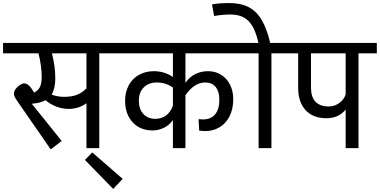

<svg xmlns="http://www.w3.org/2000/svg" viewBox="-40 -970 2487 1257"><path d="M730 -621H610V0H526V-294Q475 -257 409 -257Q369 -257 329.5 -272Q290 -287 258 -314Q222 -294 168 -291L364 -47L292 8L72 -310Q51 -340 51 -356Q51 -372 62.5 -387.5Q74 -403 90 -413.5Q106 -424 118 -424Q134 -424 149.5 -410Q165 -396 183 -364Q209 -376 221 -399.5Q233 -423 233 -467Q233 -537 212 -621H-20V-689H730ZM526 -621H300Q322 -536 322 -457Q322 -391 298 -351Q336 -336 380 -336Q432 -336 466.5 -350.5Q501 -365 526 -392Z M516 77 564 28 763 201 701 267Z M1174 -427Q1198 -464 1236.5 -484Q1275 -504 1323 -504Q1370 -504 1407.5 -480.5Q1445 -457 1466 -415.5Q1487 -374 1487 -321Q1487 -256 1463 -209Q1439 -162 1397.5 -137Q1356 -112 1305 -112Q1287 -112 1264 -115L1260 -190Q1278 -188 1289 -188Q1340 -188 1368 -221Q1396 -254 1396 -317Q1396 -371 1372 -400.5Q1348 -430 1304 -430Q1232 -430 1174 -347V0H1092V-184Q1068 -150 1032.5 -133Q997 -116 960 -116Q878 -116 828.5 -169.5Q779 -223 779 -311Q779 -367 802.5 -411Q826 -455 869 -479.5Q912 -504 967 -504Q1036 -504 1092 -466V-621H690V-689H1576V-621H1174ZM1092 -279V-397Q1045 -430 986 -430Q934 -430 901.5 -398Q869 -366 869 -311Q869 -256 898.5 -224Q928 -192 977 -192Q1016 -192 1046 -213Q1076 -234 1092 -279Z M1857 -621H1737V0H1653V-621H1536V-689H1652Q1629 -791 1586.5 -833Q1544 -875 1469 -875Q1412 -875 1362 -865L1348 -941Q1393 -950 1461 -950Q1537 -950 1588.5 -923Q1640 -896 1673.5 -839Q1707 -782 1729 -689H1857Z M2427 -621H2307V0H2223V-253Q2178 -196 2097 -196Q2010 -196 1961 -248.5Q1912 -301 1912 -396V-621H1817V-689H2427ZM2223 -351V-621H1996V-396Q1996 -335 2025.5 -304Q2055 -273 2112 -273Q2150 -273 2180.5 -295Q2211 -317 2223 -351Z"/></svg>

Font: FiraGO
Style: Regular
Weight: 400
Designer: bBox Type
Foundry: bBox Type GmbH
Version: Version 1.001;April 20, 2020;FontCreator 12.0.0.2555 64-bit